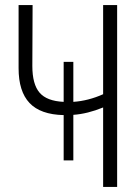

<svg xmlns="http://www.w3.org/2000/svg" viewBox="-20 -734 540 754"><path d="M230 -104V-282Q139 -284 96 -329.5Q53 -375 53 -466V-714H108L107 -475Q107 -403 135.5 -370Q164 -337 230 -334V-491H268V-334Q327 -338 385 -364V-714H440V0H385V-312Q324 -287 268 -283V-104Z"/></svg>

Font: Noto Sans Mono ExtraCondensed Light
Style: Regular
Weight: 300
Width: 2
Designer: Monotype Design Team
Foundry: Monotype Imaging Inc.
Version: Version 2.014; ttfautohint (v1.8.4.7-5d5b)